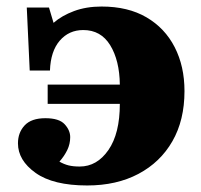

<svg xmlns="http://www.w3.org/2000/svg" viewBox="-20 -554 616 588"><path d="M247 14Q143 14 89 -24.5Q35 -63 35 -115Q35 -148 55.5 -170Q76 -192 119 -192Q161 -192 178 -173.5Q195 -155 195 -134Q195 -113 186 -94.5Q177 -76 162 -59Q176 -51 190 -47.5Q204 -44 224 -44Q277 -44 312 -94.5Q347 -145 347 -236H126V-295H347Q346 -369 317.5 -415.5Q289 -462 235 -462Q191 -462 163 -429.5Q135 -397 133 -338H71L62 -531H130L144 -484Q169 -506 206.5 -520Q244 -534 291 -534Q372 -534 428.5 -501Q485 -468 515 -409.5Q545 -351 545 -275Q545 -186 508 -121.5Q471 -57 404 -21.5Q337 14 247 14Z"/></svg>

Font: Literata 36pt ExtraBold
Style: Regular
Weight: 800
Designer: Latin by Veronika Burian and Jose Scaglione. Greek by Irene Vlachou. Cyrillic by Vera Evstafieva.
Foundry: TypeTogether
Version: Version 3.002